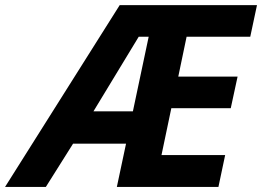

<svg xmlns="http://www.w3.org/2000/svg" viewBox="-80 -734 1029 754"><path d="M777.8 0H378.9L415 -169.9H207L100.1 0H-60.1L390.1 -713.9H929.2L902.8 -589.8H652.8L620.1 -433.1H853L826.2 -309.1H592.8L554.2 -125H804.2ZM441.9 -296.9 503.9 -589.8H464.8L287.1 -296.9Z"/></svg>

Font: CAA NEO Sans
Style: Bold Italic
Weight: 700
Italic angle: -12°
Version: Version 1.10